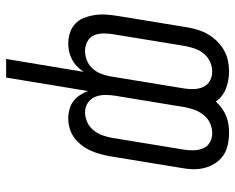

<svg xmlns="http://www.w3.org/2000/svg" viewBox="-92 -476 783 640"><g transform="rotate(90 300.0 -156.5)"><path d="M177 215 220 -43Q212 -31 201.5 -21Q191 -11 178.5 -4.5Q166 2 153 5Q140 8 127 8Q108 8 90.5 2.5Q73 -3 60 -15Q47 -27 40.5 -43.5Q34 -60 31 -78Q28 -96 29 -115Q30 -134 33 -153L72 -391Q75 -408 80.5 -425.5Q86 -443 95.5 -459Q105 -475 119 -489Q133 -503 149.5 -512Q166 -521 184 -524.5Q202 -528 219 -528Q249 -528 276 -517.5Q303 -507 319 -484Q329 -495 341.5 -504Q354 -513 367.5 -518.5Q381 -524 395.5 -526Q410 -528 424 -528Q444 -528 464 -523.5Q484 -519 499 -508.5Q514 -498 524.5 -482Q535 -466 540 -447Q545 -428 544.5 -407.5Q544 -387 540 -367L501 -129Q498 -113 493.5 -97Q489 -81 482 -65.5Q475 -50 464 -36Q453 -22 439.5 -12Q426 -2 409.5 3Q393 8 376 8Q360 8 345 4Q330 0 318 -9Q306 -18 297.5 -31Q289 -44 284 -58L239 215ZM150 -48Q166 -48 181.5 -54Q197 -60 208.5 -72.5Q220 -85 226 -100.5Q232 -116 235 -132L275 -376Q278 -393 277.5 -410Q277 -427 270.5 -441.5Q264 -456 250 -464Q236 -472 219 -472Q203 -472 187 -465Q171 -458 159.5 -444Q148 -430 142.5 -414Q137 -398 134 -382L95 -144Q92 -127 92 -110Q92 -93 98 -78.5Q104 -64 118.5 -56Q133 -48 150 -48ZM355 -48Q371 -48 387 -55Q403 -62 414.5 -76Q426 -90 431.5 -106Q437 -122 440 -138L479 -376Q482 -393 481.5 -410Q481 -427 475 -441.5Q469 -456 455 -464Q441 -472 424 -472Q408 -472 392 -465Q376 -458 364.5 -444Q353 -430 347 -414Q341 -398 338 -382L300 -151Q297 -133 297 -115.5Q297 -98 303 -82.5Q309 -67 323 -57.5Q337 -48 355 -48Z"/></g></svg>

Font: Iosevka Light Extended
Style: Italic
Weight: 300
Width: 7
Italic angle: -9°
Monospace: yes
Designer: Belleve Invis
Foundry: Belleve Invis
Version: Version 32.5.0; ttfautohint (v1.8.4)